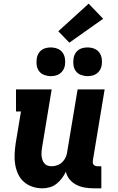

<svg xmlns="http://www.w3.org/2000/svg" viewBox="-20 -1016 640 1044"><path d="M210 8Q182 8 155.5 -1Q129 -10 109 -28Q89 -46 78 -70.5Q67 -95 62.5 -122Q58 -149 59.5 -178Q61 -207 65 -235L94 -410H67V-530H261L209 -216Q207 -204 206 -192.5Q205 -181 206 -169.5Q207 -158 210.5 -147.5Q214 -137 220.5 -128.5Q227 -120 237.5 -116Q248 -112 260 -112Q275 -112 290 -117Q305 -122 317 -133Q329 -144 336 -158.5Q343 -173 345 -188L402 -530H549L485 -144Q484 -137 484.5 -131Q485 -125 489 -120.5Q493 -116 499 -114Q505 -112 511 -112H531V8H491Q466 8 441.5 4Q417 0 395.5 -11Q374 -22 359 -40Q344 -58 338 -82Q329 -63 316 -46Q303 -29 286.5 -16Q270 -3 249.5 2.5Q229 8 210 8ZM456 -602Q438 -602 420.5 -608.5Q403 -615 392.5 -629Q382 -643 379.5 -661.5Q377 -680 380 -699Q382 -712 388.5 -724Q395 -736 406 -744Q417 -752 430 -755Q443 -758 456 -758Q475 -758 492 -751.5Q509 -745 519.5 -731Q530 -717 533 -698.5Q536 -680 533 -661Q531 -648 524 -636Q517 -624 506 -616Q495 -608 482 -605Q469 -602 456 -602ZM256 -602Q238 -602 220.5 -608.5Q203 -615 192.5 -629Q182 -643 179.5 -661.5Q177 -680 180 -699Q182 -712 188.5 -724Q195 -736 206 -744Q217 -752 230 -755Q243 -758 256 -758Q275 -758 292 -751.5Q309 -745 319.5 -731Q330 -717 333 -698.5Q336 -680 333 -661Q331 -648 324 -636Q317 -624 306 -616Q295 -608 282 -605Q269 -602 256 -602ZM357 -784 297 -846 462 -996 541 -914Z"/></svg>

Font: Iosevka Curly Slab HvEx
Style: Italic
Weight: 900
Width: 7
Italic angle: -9°
Monospace: yes
Designer: Belleve Invis
Foundry: Belleve Invis
Version: Version 11.1.0; ttfautohint (v1.8.3)